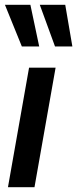

<svg xmlns="http://www.w3.org/2000/svg" viewBox="-28 -776 320 796"><path d="M5 0 92.5 -495.5H202.5L115 0ZM272 -583.5H200L137 -756H242.5ZM134.5 -583.5H62.5L-7.5 -756H98Z"/></svg>

Font: Cabin SemiCondensedSemiBold
Style: Italic
Weight: 600
Width: 4
Italic angle: -10°
Designer: Pablo Impallari
Foundry: Pablo Impallari. http://www.impallari.com Igino Marini. http://www.ikern.com
Version: Version 3.001